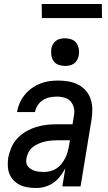

<svg xmlns="http://www.w3.org/2000/svg" viewBox="-20 -930 540 958"><path d="M162 8Q140 8 119.5 5Q99 2 81 -6.5Q63 -15 49 -29Q35 -43 27.5 -61.5Q20 -80 19 -101Q18 -122 21 -143Q26 -169 37 -194.5Q48 -220 67 -240Q86 -260 110 -274Q134 -288 160 -296Q186 -304 212 -307Q238 -310 264 -310H342L348 -348Q349 -354 350 -360Q351 -366 351 -372Q351 -389 344.5 -404.5Q338 -420 326 -430Q314 -440 297.5 -444Q281 -448 264 -448Q247 -448 229 -444.5Q211 -441 195 -431Q179 -421 168.5 -405Q158 -389 155 -372V-371H65V-372Q69 -395 78.5 -416.5Q88 -438 103.5 -457Q119 -476 138.5 -490Q158 -504 180.5 -513Q203 -522 225.5 -525Q248 -528 270 -528Q297 -528 322.5 -523.5Q348 -519 369.5 -508Q391 -497 407.5 -478.5Q424 -460 432 -436.5Q440 -413 440.5 -387Q441 -361 437 -335L382 0H291L306 -90Q295 -70 280.5 -51Q266 -32 247 -18.5Q228 -5 205.5 1.5Q183 8 162 8ZM200 -72Q216 -72 231.5 -76Q247 -80 261 -89Q275 -98 286 -111.5Q297 -125 304.5 -139.5Q312 -154 316.5 -169.5Q321 -185 324 -201L329 -230H264Q249 -230 233 -228.5Q217 -227 201.5 -223Q186 -219 171 -212.5Q156 -206 143 -195.5Q130 -185 122.5 -170.5Q115 -156 112 -140Q110 -129 111.5 -118Q113 -107 120 -99Q127 -91 136 -85.5Q145 -80 155.5 -77Q166 -74 177.5 -73Q189 -72 200 -72ZM304 -601Q288 -601 272.5 -606.5Q257 -612 248 -624.5Q239 -637 236.5 -653.5Q234 -670 236 -687Q238 -698 244 -709Q250 -720 260 -727Q270 -734 281.5 -736.5Q293 -739 305 -739Q321 -739 336.5 -733.5Q352 -728 361 -715.5Q370 -703 373 -686.5Q376 -670 373 -653Q371 -642 365 -631Q359 -620 349 -613Q339 -606 327.5 -603.5Q316 -601 304 -601ZM189 -840 188 -910H488L489 -840Z"/></svg>

Font: Iosevka Term Curly Md Obl
Style: Regular
Weight: 500
Italic angle: -9°
Designer: Belleve Invis
Foundry: Belleve Invis
Version: Version 32.3.0